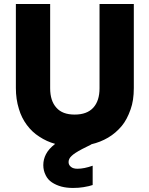

<svg xmlns="http://www.w3.org/2000/svg" viewBox="-20 -722 745 957"><path d="M230 -282.2Q230 -219.2 261.2 -185.1Q291 -150.9 352.1 -150.9Q413.6 -150.9 444.8 -185.1Q476.1 -219.2 476.1 -282.2V-702.1H647V-283.2Q647 -220.7 630.9 -176.8Q613.3 -126 586.9 -94.2Q557.1 -58.6 519 -36.1Q480 -13.2 435.1 -2.9V-2L389.2 21Q350.6 41.5 336.9 55.2Q321.8 68.8 321.8 85.9Q321.8 100.6 334 109.9Q344.7 119.1 366.2 119.1Q398.9 119.1 441.9 104V200.2Q425.3 206.1 396 210.9Q373 214.8 344.2 214.8Q311.5 214.8 286.1 208Q259.3 200.7 238.8 187Q218.3 173.3 208 151.9Q195.8 128.4 195.8 101.1Q195.8 72.3 209 46.9Q222.7 20 254.9 -4.9Q212.4 -16.6 175.8 -41Q140.1 -63.5 113.8 -99.1Q86.9 -135.3 74.2 -179.2Q59.1 -227.1 59.1 -283.2V-702.1H230Z"/></svg>

Font: PoppinsZ
Style: Bold
Weight: 700
Designer: Ninad Kale (Devanagari), Jonny Pinhorn (Latin)
Foundry: Indian Type Foundry
Version: Version 3.002;FEAKit 1.0